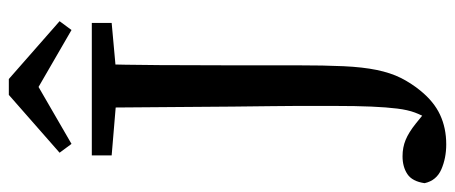

<svg xmlns="http://www.w3.org/2000/svg" viewBox="-337 -580 1031 435"><g transform="rotate(-90 178.5 -362.5)"><path d="M69 133Q38 133 12.5 122Q-13 111 -19 84Q-15 56 1.5 45Q18 34 42 34Q62 34 79 41Q96 48 116 64L148 90L144 95H129L126 93Q135 78 141 62Q147 46 150 22Q153 -2 154.5 -36.5Q156 -71 156 -121Q156 -144 156 -163Q156 -182 156 -205.5Q156 -229 155.5 -263Q155 -297 154.5 -350Q154 -403 153.5 -481Q153 -559 152 -670H251Q249 -594 248.5 -516.5Q248 -439 248 -360V-205Q248 -143 246 -99.5Q244 -56 237.5 -24.5Q231 7 219.5 30Q208 53 191 74Q166 105 136 119Q106 133 69 133ZM44 -625V-670H344V-625L212 -613H187ZM217 -858 348 -743 328 -716 157 -815H241L70 -716L50 -743L181 -858Z"/></g></svg>

Font: Source Serif 4 18pt
Style: Regular
Weight: 400
Designer: Frank Grießhammer
Foundry: Adobe Systems Incorporated
Version: Version 4.004;hotconv 1.0.116;makeotfexe 2.5.65601